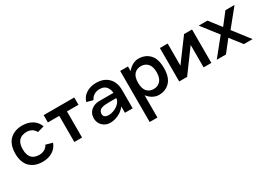

<svg xmlns="http://www.w3.org/2000/svg" viewBox="1 -1069 2700 1935"><g transform="rotate(-30 1350.5 -101.0)"><path d="M225.1 14.2Q182.6 14.2 147.2 2.2Q111.8 -9.8 84 -34.2Q56.2 -58.6 40.5 -99.9Q24.9 -141.1 24.9 -195.8Q24.9 -250.5 40.5 -291.7Q56.2 -333 84 -357.9Q111.8 -382.8 147.2 -395Q182.6 -407.2 225.1 -407.2Q290 -407.2 338.9 -378.7Q387.7 -350.1 410.2 -292L332 -270Q331.1 -272.5 329.1 -276.4Q327.1 -280.3 318.8 -290.5Q310.5 -300.8 300.5 -308.6Q290.5 -316.4 272.7 -322.8Q254.9 -329.1 233.9 -329.1Q111.8 -329.1 111.8 -195.8Q111.8 -64 230 -64Q252.4 -64 271.5 -70.1Q290.5 -76.2 301.3 -85Q312 -93.8 319.3 -102.3Q326.7 -110.8 329.1 -117.2L332 -123L410.2 -101.1Q387.7 -43 338.9 -14.4Q290 14.2 225.1 14.2Z M822.8 -389.2V-304.2H689V0H599.1V-304.2H466.8V-389.2Z M1085 -407.2Q1173.8 -407.2 1225.8 -355.2Q1277.8 -303.2 1277.8 -211.9V0H1188V-75.2Q1159.7 -33.7 1110.1 -9.8Q1060.5 14.2 1011.7 14.2Q972.2 13.7 942.9 -5.9Q913.6 -25.4 900.6 -52.2Q887.7 -79.1 887.7 -107.9Q887.7 -165.5 927.2 -198.7Q966.8 -231.9 1022 -231.9H1188Q1187 -248.5 1182.1 -264.4Q1177.2 -280.3 1166.5 -297.4Q1155.8 -314.5 1135 -324.7Q1114.3 -335 1085.9 -335Q1068.4 -335 1053 -331.3Q1037.6 -327.6 1026.9 -321.8Q1016.1 -315.9 1007.3 -309.1Q998.5 -302.2 993.4 -295.2Q988.3 -288.1 984.6 -282.2Q981 -276.4 979.5 -272.5L978 -269L904.8 -288.1Q918.9 -342.8 968.5 -375Q1018.1 -407.2 1085 -407.2ZM1035.6 -61Q1070.3 -61.5 1105.2 -77.1Q1140.1 -92.8 1163.1 -118.7Q1186 -144.5 1186 -171.9H1106Q1075.7 -171.9 1056.9 -170.2Q1038.1 -168.5 1019.5 -163.1Q1001 -157.7 991 -145.8Q981 -133.8 978 -115.2Q974.6 -92.8 987.8 -77.6Q1001 -62.5 1035.6 -61Z M1576.7 -404.8Q1655.8 -404.8 1705.1 -353Q1754.4 -301.3 1754.4 -194.8Q1754.4 -88.4 1705.1 -36.1Q1655.8 16.1 1576.7 16.1Q1540.5 16.1 1506.8 -2.7Q1473.1 -21.5 1447.8 -54.2V205.1H1357.4V-389.2H1447.8V-335Q1473.1 -367.7 1506.8 -386.2Q1540.5 -404.8 1576.7 -404.8ZM1560.5 -62Q1607.9 -62 1638.7 -94.7Q1669.4 -127.4 1669.4 -194.8Q1669.4 -261.7 1639.2 -294.4Q1608.9 -327.1 1560.5 -327.1Q1512.2 -327.1 1482.9 -294.7Q1453.6 -262.2 1453.6 -194.8Q1453.6 -127 1482.9 -94.5Q1512.2 -62 1560.5 -62Z M2100.6 -389.2H2193.4V0H2103.5V-261.2L1911.6 0H1819.3V-389.2H1909.7V-131.8Z M2688 -389.2 2526.4 -189.9 2673.3 0H2572.3L2468.3 -133.8L2363.3 0H2256.3L2418 -200.2L2271 -389.2H2372.1L2477.1 -253.9L2582 -389.2Z"/></g></svg>

Font: Neutral Grotesk
Style: Regular
Weight: 400
Designer: Nawras Khrais
Foundry: Nawras Khrais
Version: Version 1.000;PS 001.000;hotconv 1.0.88;makeotf.lib2.5.64775